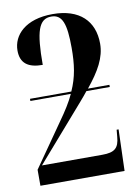

<svg xmlns="http://www.w3.org/2000/svg" viewBox="-86 -817 625 874"><g transform="rotate(-10 227.0 -380.0)"><path d="M29 0H418L424 -191H415L412 -159C408 -107 388 -90 331 -90H52L234 -299C265 -335 288 -360 310 -388H418V-398H319C376 -468 409 -526 409 -590C409 -695 343 -760 219 -760C93 -760 33 -695 33 -624C33 -566 67 -540 135 -540C135 -694 153 -750 211 -750C262 -750 278 -705 278 -594C278 -517 270 -460 242 -398H51V-388H238C221 -351 198 -315 168 -273L29 -74Z"/></g></svg>

Font: Noto Serif Display ExtraCondensed
Style: Bold
Weight: 700
Width: 2
Designer: Monotype Design Team
Foundry: Monotype Imaging Inc.
Version: Version 2.009